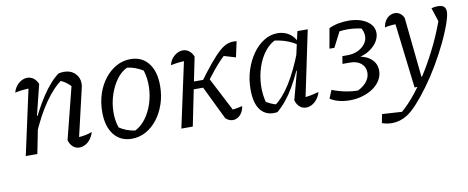

<svg xmlns="http://www.w3.org/2000/svg" viewBox="-62 -759 2985 1225"><g transform="rotate(-10 1431.0 -147.0)"><path d="M336 -53 425 -405 428 -382Q406 -405 389 -416.5Q372 -428 349 -438L369 -440Q312 -403 254 -320Q196 -237 146 -118L134 -150Q159 -210 186.5 -262.5Q214 -315 242 -357.5Q270 -400 298.5 -432Q327 -464 354 -483Q365 -485 373 -486Q381 -487 388 -487Q432 -487 459.5 -460.5Q487 -434 487 -395Q487 -389 486.5 -382.5Q486 -376 484 -369L412 -60Q438 -62 458 -66.5Q478 -71 497 -78Q490 -53 475.5 -33.5Q461 -14 441.5 -4Q422 6 402 6Q380 6 362 -9.5Q344 -25 336 -53ZM56 0 156 -458 167 -421Q141 -421 117 -419Q93 -417 60 -410Q67 -435 81 -452.5Q95 -470 113.5 -480Q132 -490 151 -490Q174 -490 192 -476.5Q210 -463 220 -438L171 -241L178 -238L131 0Z M743 9Q669 9 627 -44.5Q585 -98 585 -191Q585 -254 603 -308.5Q621 -363 653.5 -404.5Q686 -446 728.5 -469.5Q771 -493 820 -493Q894 -493 936 -440Q978 -387 978 -294Q978 -231 959.5 -176Q941 -121 909 -79.5Q877 -38 834.5 -14.5Q792 9 743 9ZM772 -39Q810 -57 840 -96.5Q870 -136 887.5 -188.5Q905 -241 906.5 -298Q908 -355 892 -406Q868 -421 842.5 -430.5Q817 -440 790 -443Q751 -425 721.5 -384.5Q692 -344 674.5 -291.5Q657 -239 655.5 -182.5Q654 -126 671 -77Q693 -62 718.5 -52.5Q744 -43 772 -39Z M1351 -17 1235 -256 1289 -293 1424 -32 1386 -63Q1399 -62 1411 -63Q1423 -64 1437.5 -67Q1452 -70 1471 -74Q1467 -47 1454.5 -29Q1442 -11 1424.5 -2.5Q1407 6 1387.5 2.5Q1368 -1 1351 -17ZM1064 0 1163 -458 1175 -421Q1146 -421 1123 -418.5Q1100 -416 1069 -410Q1075 -435 1089 -452.5Q1103 -470 1121.5 -480Q1140 -490 1159 -490Q1181 -490 1199 -476.5Q1217 -463 1227 -438L1138 0ZM1155 -233 1165 -282H1282L1272 -233ZM1274 -249 1235 -256Q1290 -331 1329.5 -378.5Q1369 -426 1398.5 -451.5Q1428 -477 1454 -484.5Q1480 -492 1508 -488L1486 -387L1392 -415L1439 -434Q1413 -413 1389.5 -389Q1366 -365 1339 -332Q1312 -299 1274 -249Z M1686 3Q1618 13 1580 -31Q1542 -75 1542 -168Q1542 -234 1560.5 -292Q1579 -350 1611 -395.5Q1643 -441 1684.5 -467Q1726 -493 1773 -493Q1814 -493 1846 -472.5Q1878 -452 1894 -416L1893 -395Q1830 -442 1729 -452L1762 -457Q1719 -440 1686 -399Q1653 -358 1634 -302Q1615 -246 1612.5 -184Q1610 -122 1627 -63L1606 -85Q1629 -71 1651 -60Q1673 -49 1698 -45L1675 -40Q1730 -78 1780 -157Q1830 -236 1878 -360L1896 -346Q1848 -219 1798 -134Q1748 -49 1686 3ZM1872 -25 1858 -59Q1884 -60 1910.5 -65Q1937 -70 1966 -78Q1959 -53 1944 -33.5Q1929 -14 1910 -4Q1891 6 1872 6Q1848 6 1830.5 -9.5Q1813 -25 1805 -53L1854 -235L1846 -237L1901 -484H1968Z M2154 9Q2118 9 2085 0.5Q2052 -8 2028 -24L2050 -77Q2094 -60 2140.5 -51Q2187 -42 2236 -44L2194 -34Q2242 -52 2268.5 -81.5Q2295 -111 2295 -146Q2295 -183 2268.5 -205.5Q2242 -228 2197 -228H2148L2156 -277H2190Q2227 -277 2256 -290.5Q2285 -304 2303 -327Q2321 -350 2321 -379Q2321 -394 2316 -409Q2311 -424 2301 -438L2328 -424Q2273 -439 2220.5 -439.5Q2168 -440 2116 -426L2106 -467Q2135 -481 2167.5 -487Q2200 -493 2232 -493Q2280 -493 2316.5 -479.5Q2353 -466 2374.5 -442Q2396 -418 2396 -386Q2396 -354 2376 -325Q2356 -296 2322 -275.5Q2288 -255 2244 -249L2249 -257Q2306 -250 2338.5 -220.5Q2371 -191 2371 -145Q2371 -112 2353.5 -83.5Q2336 -55 2306 -34.5Q2276 -14 2237 -2.5Q2198 9 2154 9ZM2083 -338 2106 -467 2182 -468 2115 -338Z M2330 188 2341 131 2469 139Q2516 99 2563.5 39Q2611 -21 2655.5 -94.5Q2700 -168 2739 -249.5Q2778 -331 2807 -416L2809 -356L2769 -479Q2788 -485 2810 -485Q2836 -485 2849 -474.5Q2862 -464 2862 -440Q2862 -418 2847 -373Q2827 -314 2795 -247.5Q2763 -181 2724.5 -115.5Q2686 -50 2644.5 7Q2603 64 2564 107Q2525 150 2493 170Q2446 199 2395 199Q2364 199 2330 188ZM2575 0 2520 -460 2544 -419Q2505 -418 2488 -416Q2471 -414 2456 -410Q2459 -434 2470 -452Q2481 -470 2497.5 -479.5Q2514 -489 2532 -489Q2551 -489 2566 -478.5Q2581 -468 2590 -448L2630 -60H2663L2624 -2Z"/></g></svg>

Font: Piazzolla 24pt
Style: Italic
Weight: 400
Italic angle: -11.3°
Designer: Juan Pablo del Peral
Foundry: Huerta Tipografica
Version: Version 2.005